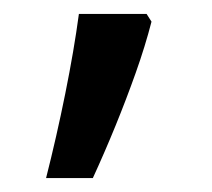

<svg xmlns="http://www.w3.org/2000/svg" viewBox="-20 -136 303 275"><path d="M190 -116 197 -105Q188 -70 174.5 -32Q161 6 145.5 44Q130 82 113 119H46Q61 60 73.5 -2Q86 -64 93 -116Z"/></svg>

Font: lbangla25
Style: Book
Weight: 400
Designer: Jelle Bosma - Monotype Design Team
Foundry: Monotype Imaging Inc.
Version: Version 2.003